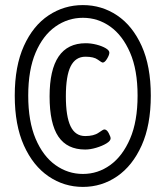

<svg xmlns="http://www.w3.org/2000/svg" viewBox="-20 -729 632 755"><path d="M306 6Q232 6 171 -35.5Q110 -77 74 -157Q38 -237 38 -353Q38 -469 74 -548.5Q110 -628 171 -668.5Q232 -709 306 -709Q380 -709 440.5 -668.5Q501 -628 537 -548.5Q573 -469 573 -353Q573 -237 537 -157Q501 -77 440.5 -35.5Q380 6 306 6ZM306 -45Q365 -45 413.5 -80Q462 -115 491.5 -183.5Q521 -252 521 -353Q521 -454 491.5 -522Q462 -590 413.5 -624.5Q365 -659 306 -659Q247 -659 198 -624.5Q149 -590 120 -522Q91 -454 91 -353Q91 -252 120 -183.5Q149 -115 198 -80Q247 -45 306 -45ZM315 -141Q244 -141 209.5 -192Q175 -243 175 -350Q175 -559 317 -559Q338 -559 359.5 -553.5Q381 -548 395.5 -539.5Q410 -531 410 -522Q410 -513 401 -498Q392 -483 384 -483Q380 -483 364.5 -494.5Q349 -506 316 -506Q277 -506 258 -468.5Q239 -431 239 -350Q239 -271 257.5 -232.5Q276 -194 315 -194Q349 -194 367.5 -207Q386 -220 390 -220Q400 -220 407.5 -205.5Q415 -191 415 -185Q415 -175 398.5 -165Q382 -155 358.5 -148Q335 -141 315 -141Z"/></svg>

Font: Asap Condensed Condensed Medium
Style: Italic
Weight: 500
Width: 3
Italic angle: -6°
Designer: Pablo Cosgaya
Foundry: Omnibus-Type
Version: Version 3.001; ttfautohint (v1.8.4.7-5d5b)